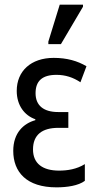

<svg xmlns="http://www.w3.org/2000/svg" viewBox="-20 -796 416 826"><path d="M188 -606H242L337 -767V-776H237L188 -617ZM223 10C268 10 317 3 345 -18V-90C310 -68 270 -62 234 -62C164 -62 122 -92 122 -153C122 -216 161 -246 231 -246H274V-314H230C169 -314 133 -341 133 -395C133 -447 161 -474 223 -474C261 -474 295 -463 326 -442L352 -511C313 -534 268 -547 211 -547C113 -547 52 -490 52 -405C52 -342 86 -299 132 -283V-279C82 -265 37 -225 37 -147C37 -56 94 10 223 10Z"/></svg>

Font: Noto Sans Condensed
Style: Regular
Weight: 400
Width: 3
Designer: Monotype Design Team
Foundry: Monotype Imaging Inc.
Version: Version 2.013